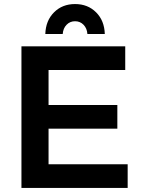

<svg xmlns="http://www.w3.org/2000/svg" viewBox="-20 -929 701 949"><path d="M86 -700H599V-583H220V-410H560V-293H220V-117H611V0H86ZM204 -761Q206 -827 247 -868Q288 -909 351 -909Q414 -909 455 -868Q496 -827 498 -761H412Q410 -789 393 -806.5Q376 -824 351 -824Q326 -824 309 -806.5Q292 -789 290 -761Z"/></svg>

Font: Montserrat Medium
Style: Regular
Weight: 500
Designer: Julieta Ulanovsky
Foundry: Julieta Ulanovsky
Version: Version 6.001